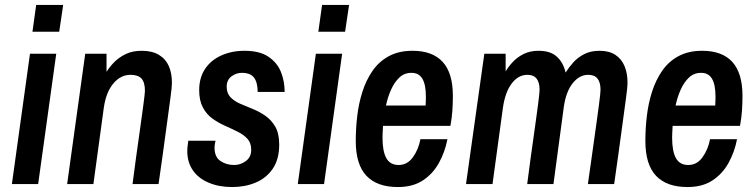

<svg xmlns="http://www.w3.org/2000/svg" viewBox="-20 -743 3047 775"><path d="M28 0 101 -526H207L134 0ZM111 -615 126 -723H235L219 -615Z M251 0 324 -526H410V-453Q423 -474 442 -493Q461 -512 488 -525Q515 -538 552 -538Q594 -538 621.5 -521.5Q649 -505 661.5 -476Q674 -447 674 -409Q674 -401 672.5 -385Q671 -369 667.5 -344.5Q664 -320 659.5 -285.5Q655 -251 649 -208Q643 -165 636 -113Q629 -61 620 0H515Q522 -57 529 -106Q536 -155 541.5 -195Q547 -235 551.5 -267Q556 -299 559 -322Q562 -345 563.5 -358.5Q565 -372 565 -376Q565 -411 551 -426Q537 -441 507 -441Q467 -441 437.5 -406Q408 -371 399 -308L357 0Z M917 12Q864 12 822.5 -5.5Q781 -23 758.5 -55.5Q736 -88 736 -133Q736 -147 738 -159.5Q740 -172 740 -175H850Q849 -172 847.5 -163Q846 -154 846 -147Q846 -109 870 -93Q894 -77 925 -77Q951 -77 972.5 -93Q994 -109 994 -138Q994 -166 979 -182.5Q964 -199 940 -211Q916 -223 889 -235Q862 -247 838 -264Q814 -281 799 -309Q784 -337 784 -379Q784 -429 807.5 -464.5Q831 -500 873 -519Q915 -538 967 -538Q1028 -538 1063.5 -514Q1099 -490 1114 -452.5Q1129 -415 1129 -372H1020Q1020 -410 1005.5 -429.5Q991 -449 956 -449Q933 -449 914 -434.5Q895 -420 895 -393Q895 -367 910 -351Q925 -335 949 -324.5Q973 -314 1000.5 -303Q1028 -292 1052 -275Q1076 -258 1091.5 -231Q1107 -204 1107 -159Q1107 -100 1081 -62Q1055 -24 1012 -6Q969 12 917 12Z M1182 0 1255 -526H1361L1288 0ZM1265 -615 1280 -723H1389L1373 -615Z M1586 12Q1502 12 1459 -33.5Q1416 -79 1416 -174Q1416 -224 1422 -275Q1428 -326 1443 -373Q1458 -420 1484 -457.5Q1510 -495 1550 -516.5Q1590 -538 1645 -538Q1726 -538 1767 -493Q1808 -448 1808 -356Q1808 -328 1806 -297Q1804 -266 1798 -235H1526Q1525 -219 1524.5 -206Q1524 -193 1524 -187Q1524 -132 1539.5 -104.5Q1555 -77 1589 -77Q1624 -77 1646.5 -108Q1669 -139 1677 -181H1786Q1776 -129 1751.5 -85Q1727 -41 1686.5 -14.5Q1646 12 1586 12ZM1538 -317H1698Q1699 -335 1699 -342.5Q1699 -350 1699 -355Q1699 -401 1685 -425Q1671 -449 1641 -449Q1612 -449 1592 -430Q1572 -411 1558.5 -381Q1545 -351 1538 -317Z M1861 0 1935 -526H2021V-455Q2033 -475 2051 -494Q2069 -513 2094.5 -525.5Q2120 -538 2154 -538Q2202 -538 2228 -514Q2254 -490 2263 -450Q2276 -471 2294 -491Q2312 -511 2338 -524.5Q2364 -538 2400 -538Q2439 -538 2464 -521.5Q2489 -505 2501 -476Q2513 -447 2513 -409Q2513 -401 2511.5 -385Q2510 -369 2506.5 -344.5Q2503 -320 2498.5 -285.5Q2494 -251 2488 -208Q2482 -165 2475 -113Q2468 -61 2459 0H2353Q2361 -57 2368 -106Q2375 -155 2380.5 -195Q2386 -235 2390.5 -267Q2395 -299 2398 -322.5Q2401 -346 2402.5 -360.5Q2404 -375 2404 -381Q2404 -410 2392 -425.5Q2380 -441 2354 -441Q2319 -441 2292 -407.5Q2265 -374 2256 -313L2214 0H2108Q2115 -57 2122 -106Q2129 -155 2134.5 -195Q2140 -235 2144.5 -267Q2149 -299 2152 -322.5Q2155 -346 2156.5 -360.5Q2158 -375 2158 -381Q2158 -410 2146 -425.5Q2134 -441 2109 -441Q2072 -441 2045.5 -406Q2019 -371 2010 -308L1968 0Z M2755 12Q2671 12 2628 -33.5Q2585 -79 2585 -174Q2585 -224 2591 -275Q2597 -326 2612 -373Q2627 -420 2653 -457.5Q2679 -495 2719 -516.5Q2759 -538 2814 -538Q2895 -538 2936 -493Q2977 -448 2977 -356Q2977 -328 2975 -297Q2973 -266 2967 -235H2695Q2694 -219 2693.5 -206Q2693 -193 2693 -187Q2693 -132 2708.5 -104.5Q2724 -77 2758 -77Q2793 -77 2815.5 -108Q2838 -139 2846 -181H2955Q2945 -129 2920.5 -85Q2896 -41 2855.5 -14.5Q2815 12 2755 12ZM2707 -317H2867Q2868 -335 2868 -342.5Q2868 -350 2868 -355Q2868 -401 2854 -425Q2840 -449 2810 -449Q2781 -449 2761 -430Q2741 -411 2727.5 -381Q2714 -351 2707 -317Z"/></svg>

Font: Archivo Narrow SemiBold
Style: Italic
Weight: 600
Italic angle: -8°
Designer: Hector Gatti
Foundry: Omnibus-Type
Version: Version 3.002